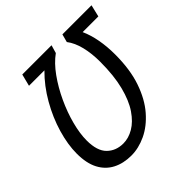

<svg xmlns="http://www.w3.org/2000/svg" viewBox="-185 -844 1012 1012"><g transform="rotate(-45 321.0 -338.5)"><path d="M231 16Q172 16 127.5 -7Q83 -30 58.5 -76.5Q34 -123 34 -195Q34 -262 57 -340.5Q80 -419 123 -494Q166 -569 224 -626H109L126 -693H344L331 -648Q288 -617 250 -564Q212 -511 182.5 -447.5Q153 -384 136.5 -321Q120 -258 120 -207Q120 -129 155.5 -94Q191 -59 246 -59Q285 -59 323.5 -81.5Q362 -104 394 -151Q426 -198 445 -272.5Q464 -347 464 -450Q464 -512 451.5 -563Q439 -614 413 -648L425 -693H642L626 -626H509Q528 -584 537.5 -532Q547 -480 547 -422Q547 -309 518.5 -226.5Q490 -144 443 -90Q396 -36 340.5 -10Q285 16 231 16Z"/></g></svg>

Font: Ubuntu Sans Mono
Style: Italic
Weight: 400
Italic angle: -13.5°
Monospace: yes
Designer: Dalton Maag Ltd
Foundry: Dalton Maag Ltd
Version: Version 1.006